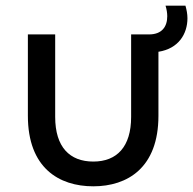

<svg xmlns="http://www.w3.org/2000/svg" viewBox="-20 -649 679 675"><path d="M308 6C428 6 537 -59 537 -242V-467C608 -478 639 -530 639 -585C639 -600 636 -615 632 -629H562C566 -616 568 -603 568 -592C568 -555 549 -528 504 -528H441V-238C441 -133 391 -81 308 -81C225 -81 174 -132 174 -238V-528H78V-242C78 -59 187 6 308 6Z"/></svg>

Font: Chess Sans Medium
Style: Regular
Weight: 500
Designer: Wolf Bōese
Foundry: Wolf Bōese
Version: Version 7.223;Glyphs 3.3 (3306)